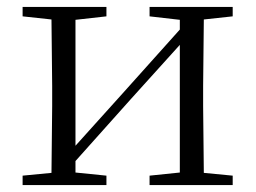

<svg xmlns="http://www.w3.org/2000/svg" viewBox="-20 -532 735 552"><path d="M410 -485 497 -475V-447L333 -264L197 -113V-475L286 -485V-512H45V-485L128 -476L130 -285V-227L128 -35L45 -27V0H286V-27L197 -36V-69L357 -248L497 -403V-36L410 -27V0H649V-27L566 -35L564 -227V-285L566 -476L649 -485V-512H410Z"/></svg>

Font: Noto Serif SC Light
Style: Regular
Weight: 300
Designer: Ryoko NISHIZUKA 西塚涼子 (kana & ideographs); Frank Grießhammer (Latin, Greek & Cyrillic); Wenlong ZHANG 张文龙 (bopomofo); San
Foundry: Adobe
Version: Version 2.001;hotconv 1.1.0;makeotfexe 2.6.0